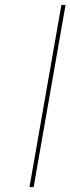

<svg xmlns="http://www.w3.org/2000/svg" viewBox="-20 -762 287 782"><path d="M247 -742 117 0H100L230 -742Z"/></svg>

Font: Poppins Thin
Style: Italic
Weight: 250
Italic angle: -10°
Designer: Ninad Kale (Devanagari), Jonny Pinhorn (Latin)
Foundry: Indian Type Foundry
Version: Version 3.200;PS 1.000;hotconv 16.6.54;makeotf.lib2.5.65590